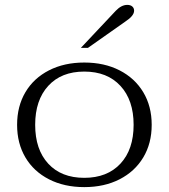

<svg xmlns="http://www.w3.org/2000/svg" viewBox="-20 -756 691 786"><path d="M50 -245Q50 -321 84 -378.5Q118 -436 180.5 -468Q243 -500 325 -500Q407 -500 469.5 -468Q532 -436 566.5 -378.5Q601 -321 601 -245Q601 -169 566.5 -111.5Q532 -54 469.5 -22Q407 10 325 10Q243 10 180.5 -22Q118 -54 84 -111.5Q50 -169 50 -245ZM527 -245Q527 -346 473 -404.5Q419 -463 325 -463Q231 -463 177.5 -404.5Q124 -346 124 -245Q124 -144 177.5 -86Q231 -28 325 -28Q419 -28 473 -86Q527 -144 527 -245ZM454 -712Q477 -736 501 -736Q514 -736 521.5 -729.5Q529 -723 529 -712Q529 -691 492 -667L340 -560H311Z"/></svg>

Font: Fahkwang Light
Style: Regular
Weight: 300
Version: Version 1.000; ttfautohint (v1.6)